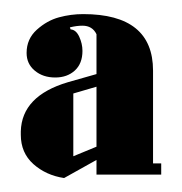

<svg xmlns="http://www.w3.org/2000/svg" viewBox="-20 -652 261 275"><path d="M118.2 -545.9V-603Q112.3 -615.2 98.1 -615.2Q89.8 -615.2 80.1 -612.8L81.1 -609.9Q88.9 -609.4 93.5 -599.4Q98.1 -589.4 98.1 -579.1Q98.1 -561 87.2 -551Q76.2 -541 59.1 -541Q41.5 -541 29.8 -550.8Q18.1 -560.5 18.1 -576.2Q18.1 -596.2 32.7 -609.4Q47.4 -622.6 64.5 -627.2Q81.5 -631.8 99.1 -631.8Q199.2 -631.8 199.2 -550.8V-418H210.9V-401.9H118.2V-422.9L71.8 -397Q45.9 -400.9 27.8 -417Q9.8 -433.1 9.8 -459V-463.9Q11.2 -514.6 77.1 -534.2ZM85 -518.1V-428.2L118.2 -441.9V-527.8Z"/></svg>

Font: Lletraferida
Style: Heavy
Weight: 900
Designer: Josep Patau Bellart
Foundry: Josep Patau Bellart
Version: Version 1.000